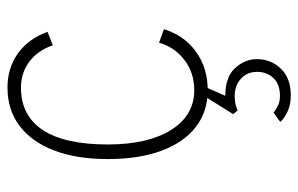

<svg xmlns="http://www.w3.org/2000/svg" viewBox="-162 -401 797 513"><g transform="rotate(-90 236.5 -144.5)"><path d="M252 12Q194.5 12 153.2 -20.2Q112 -52.5 90 -112.2Q68 -172 68 -255Q68 -338.5 91 -398.5Q114 -458.5 156.8 -490.8Q199.5 -523 259 -523Q311.5 -523 350.5 -495Q389.5 -467 408 -416L372 -402Q358 -442.5 328 -464.8Q298 -487 259 -487Q184 -487 145.5 -428.5Q107 -370 107 -255Q107 -148 145.8 -86Q184.5 -24 252 -24Q298 -24 332.2 -49.8Q366.5 -75.5 379 -118L415 -105Q398.5 -51 355 -19.5Q311.5 12 252 12ZM238 234Q215 234 197 226.2Q179 218.5 167 206L192 188Q199.5 194 210.5 199.5Q221.5 205 237 205Q268 205 284.5 187.5Q301 170 301 144Q301 117.5 282.8 100.8Q264.5 84 236 84Q226.5 84 216.8 85.8Q207 87.5 198 92L188 80L238 0H263L237 59Q288 59 311.5 85.5Q335 112 335 143Q335 181 309.5 207.5Q284 234 238 234Z"/></g></svg>

Font: Overpass Thin
Style: Regular
Weight: 250
Designer: Delve Withrington, Dave Bailey, Thomas Jockin
Foundry: Delve Fonts LLC
Version: Version 4.000